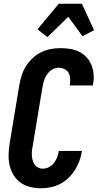

<svg xmlns="http://www.w3.org/2000/svg" viewBox="-20 -1001 540 1029"><path d="M200 8Q170 8 141.5 1Q113 -6 90.5 -22Q68 -38 53 -62.5Q38 -87 31.5 -115Q25 -143 26 -173.5Q27 -204 32 -234L84 -548Q89 -574 97 -599Q105 -624 120 -647.5Q135 -671 155.5 -690Q176 -709 200.5 -721Q225 -733 251.5 -738Q278 -743 303 -743Q330 -743 355.5 -739Q381 -735 403.5 -724Q426 -713 443 -695Q460 -677 469.5 -654Q479 -631 481.5 -605Q484 -579 479 -553L478 -543H354V-548Q357 -564 356 -580.5Q355 -597 347.5 -610.5Q340 -624 325.5 -631Q311 -638 294 -638Q282 -638 270 -633.5Q258 -629 248.5 -620.5Q239 -612 231.5 -601Q224 -590 219.5 -578.5Q215 -567 212 -555Q209 -543 207 -531L155 -217Q152 -204 151 -190.5Q150 -177 151 -164.5Q152 -152 155.5 -139.5Q159 -127 166.5 -117.5Q174 -108 185 -102.5Q196 -97 209 -97Q226 -97 242.5 -105.5Q259 -114 269.5 -128Q280 -142 286.5 -158.5Q293 -175 295 -192H419V-191Q415 -165 406 -140Q397 -115 382.5 -91.5Q368 -68 348 -48.5Q328 -29 303.5 -16Q279 -3 252.5 2.5Q226 8 200 8ZM234 -802 181 -844 295 -981H419L484 -839L422 -807L346 -911Z"/></svg>

Font: Iosevka Extrabold Oblique
Style: Regular
Weight: 800
Italic angle: -9°
Monospace: yes
Designer: Belleve Invis
Foundry: Belleve Invis
Version: Version 32.5.0; ttfautohint (v1.8.4)